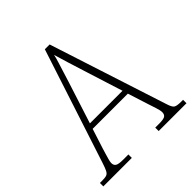

<svg xmlns="http://www.w3.org/2000/svg" viewBox="-194 -852 991 991"><g transform="rotate(-45 301.5 -357.0)"><path d="M-2 0V-25H16Q37 -25 47.5 -29Q58 -33 65 -47Q72 -61 81 -89L285 -714H320L529 -69Q538 -40 548.5 -32.5Q559 -25 590 -25H605V0H402V-25H430Q464 -25 474 -32.5Q484 -40 484 -56Q484 -69 476 -93.5Q468 -118 463 -133L426 -249H169L134 -140Q131 -130 126 -113.5Q121 -97 116.5 -81Q112 -65 112 -56Q112 -40 123 -32.5Q134 -25 168 -25H206V0ZM179 -279H417L349 -494Q334 -540 320.5 -585Q307 -630 298 -660Q295 -643 286.5 -616.5Q278 -590 269 -560.5Q260 -531 252 -506Z"/></g></svg>

Font: Noto Serif Tamil SemiCondensed ExtraLight
Style: Italic
Weight: 200
Width: 4
Italic angle: -12°
Designer: Indian Type Foundry, Tom Grace, and the Monotype Design Team
Foundry: Monotype Imaging Inc.
Version: Version 2.003; ttfautohint (v1.8.4.7-5d5b)